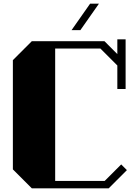

<svg xmlns="http://www.w3.org/2000/svg" viewBox="-20 -1024 760 1044"><path d="M50 -697 153 -800H548L618 -730V-810H663V-540H618V-668L526 -760H280V-40H549L639 -130L670 -99L571 0H153L50 -103ZM518 -1004H470L369 -860H417Z"/></svg>

Font: Kumar One
Style: Regular
Weight: 400
Designer: Parimal Parmar
Foundry: Indian Type Foundry
Version: Version 1.000;PS 1.000;hotconv 1.0.88;makeotf.lib2.5.647800